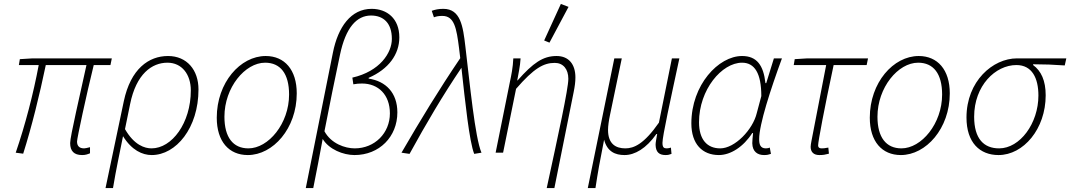

<svg xmlns="http://www.w3.org/2000/svg" viewBox="-20 -777 5446 977"><path d="M398 12C415 12 426 8 438 3V-28C422 -24 414 -22 408 -22C384 -22 372 -34 372 -57C372 -73 419 -292 457 -446H542L549 -480H146L81 -476L76 -446H177C150 -301 108 -140 60 0L98 5C142 -134 181 -293 213 -446H420C388 -298 337 -83 337 -49C337 -8 357 12 398 12Z M517 180H555C572 78 586 17 606 -84C650 -13 704 12 752 12C876 12 990 -126 990 -322C990 -421 931 -492 835 -492C737 -492 645 -427 610 -262ZM751 -22C717 -22 663 -38 616 -120L642 -247C673 -401 753 -458 832 -458C906 -458 951 -398 951 -317C951 -151 855 -22 751 -22Z M1241 12C1369 12 1490 -123 1490 -302C1490 -422 1428 -492 1332 -492C1203 -492 1083 -357 1083 -178C1083 -57 1145 12 1241 12ZM1244 -22C1166 -22 1122 -78 1122 -183C1122 -332 1227 -458 1329 -458C1407 -458 1451 -402 1451 -296C1451 -148 1346 -22 1244 -22Z M1536 180H1574C1591 93 1607 15 1622 -70C1654 -17 1726 12 1784 12C1910 12 2002 -81 2002 -205C2002 -305 1943 -364 1856 -377V-381C1957 -425 2012 -500 2012 -587C2012 -683 1949 -732 1871 -732C1766 -732 1700 -640 1674 -509ZM1785 -22C1736 -22 1665 -46 1631 -109C1658 -246 1683 -373 1710 -498C1739 -637 1795 -698 1868 -698C1930 -698 1974 -661 1974 -579C1974 -508 1913 -414 1773 -382L1778 -348C1794 -351 1807 -352 1822 -352C1905 -352 1964 -295 1964 -200C1964 -100 1887 -22 1785 -22Z M2393 6 2430 0C2397 -77 2371 -350 2348 -541C2336 -643 2324 -732 2236 -732C2211 -732 2194 -728 2177 -722L2188 -689C2202 -694 2212 -696 2231 -696C2292 -696 2303 -634 2316 -531C2318 -515 2320 -498 2322 -481C2213 -320 2120 -167 2023 0L2064 6C2149 -149 2234 -293 2328 -432C2347 -259 2368 -57 2393 6Z M2762 180H2801L2899 -308C2905 -338 2908 -360 2908 -383C2908 -449 2875 -492 2812 -492C2743 -492 2693 -457 2614 -368H2612C2617 -397 2627 -440 2629 -480H2592C2590 -433 2582 -395 2574 -357L2502 0H2540L2606 -325C2697 -430 2746 -457 2803 -457C2846 -457 2872 -425 2872 -376C2872 -324 2820 -88 2762 180ZM2776 -560 2873 -742 2834 -757 2749 -571Z M2971 180H3010C3023 95 3031 50 3054 -66C3070 -5 3111 12 3158 12C3210 12 3268 -21 3320 -95H3324C3319 -64 3316 -53 3316 -40C3317 -3 3334 12 3367 12C3379 12 3387 10 3397 6L3394 -26C3388 -24 3381 -22 3373 -22C3359 -22 3351 -26 3351 -50C3351 -85 3391 -265 3437 -480H3399L3333 -153C3257 -44 3206 -22 3162 -22C3114 -22 3074 -44 3074 -116C3074 -135 3078 -164 3084 -192L3144 -480H3106Z M3638 12C3698 12 3763 -30 3808 -100H3812C3810 -80 3808 -60 3808 -48C3809 -4 3836 12 3868 12C3884 12 3891 10 3903 6L3897 -26C3893 -24 3886 -22 3877 -22C3848 -22 3843 -44 3843 -69C3843 -144 3901 -322 3959 -480H3918L3879 -354H3875C3865 -445 3831 -492 3756 -492C3636 -492 3498 -345 3498 -149C3498 -44 3554 12 3638 12ZM3645 -22C3578 -22 3537 -67 3537 -155C3537 -321 3653 -458 3756 -458C3820 -458 3854 -404 3854 -288L3831 -202C3811 -117 3719 -22 3645 -22Z M4149 12C4170 12 4179 10 4198 5L4195 -26C4175 -22 4169 -22 4160 -22C4149 -22 4143 -27 4143 -37C4143 -57 4175 -226 4222 -446H4390L4397 -480H4089L4024 -476L4019 -446H4184L4109 -59C4107 -48 4105 -37 4105 -30C4105 -2 4122 12 4149 12Z M4564 12C4692 12 4813 -123 4813 -302C4813 -422 4751 -492 4655 -492C4526 -492 4406 -357 4406 -178C4406 -57 4468 12 4564 12ZM4567 -22C4489 -22 4445 -78 4445 -183C4445 -332 4550 -458 4652 -458C4730 -458 4774 -402 4774 -296C4774 -148 4669 -22 4567 -22Z M5061 12C5188 12 5301 -121 5301 -292C5301 -367 5278 -416 5237 -446V-450C5292 -450 5344 -448 5398 -444L5406 -480H5155C5032 -480 4898 -364 4898 -179C4898 -51 4966 12 5061 12ZM5064 -22C4987 -22 4937 -70 4937 -183C4937 -341 5045 -446 5152 -446C5232 -446 5264 -379 5264 -291C5264 -149 5170 -22 5064 -22Z"/></svg>

Font: Source Sans Pro Light
Style: Italic
Weight: 300
Italic angle: -11°
Designer: Paul D. Hunt
Foundry: Adobe Systems Incorporated
Version: Version 3.006;hotconv 1.0.111;makeotfexe 2.5.65597